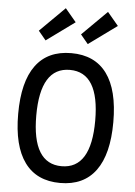

<svg xmlns="http://www.w3.org/2000/svg" viewBox="-60 -936 700 993"><g transform="rotate(5 290.0 -439.5)"><path d="M290 12Q168 12 105.5 -73.5Q43 -159 43 -325Q43 -492 105.5 -577Q168 -662 290 -662Q412 -662 474.5 -577Q537 -492 537 -325Q537 -159 474.5 -73.5Q412 12 290 12ZM290 -75Q443 -75 443 -325Q443 -575 290 -575Q137 -575 137 -325Q137 -75 290 -75ZM370 -716 331 -763 460 -891 517 -823ZM151 -716 112 -763 241 -891 298 -823Z"/></g></svg>

Font: Sometype Mono Medium
Style: Regular
Weight: 500
Monospace: yes
Designer: Ryoichi Tsunekawa
Foundry: Dharma Type
Version: Version 1.000; ttfautohint (v1.8.3)